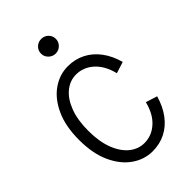

<svg xmlns="http://www.w3.org/2000/svg" viewBox="-277 -1041 1153 1153"><g transform="rotate(-45 300.0 -464.5)"><path d="M306 11Q236 11 175.5 -31Q115 -73 78 -153.5Q41 -234 41 -350Q41 -466 78 -546.5Q115 -627 175.5 -669Q236 -711 306 -711Q367 -711 417 -685.5Q467 -660 503 -612Q539 -564 558 -496L485 -473Q465 -554 416.5 -597.5Q368 -641 306 -641Q254 -641 211.5 -606.5Q169 -572 144 -507Q119 -442 119 -350Q119 -258 144 -193Q169 -128 211.5 -93.5Q254 -59 306 -59Q368 -59 416.5 -102.5Q465 -146 485 -227L558 -204Q539 -137 503 -88.5Q467 -40 417 -14.5Q367 11 306 11ZM309.1 -816Q283 -816 264.5 -834.3Q246 -852.6 246 -877.7Q246 -904 264.4 -922Q282.8 -940 308.9 -940Q335 -940 353.5 -922.2Q372 -904.4 372 -878Q372 -852.7 353.6 -834.4Q335.2 -816 309.1 -816Z"/></g></svg>

Font: Red Hat Mono
Style: Regular
Weight: 300
Monospace: yes
Designer: Pentagram, MCKL
Foundry: Pentagram, MCKL
Version: Version 1.023